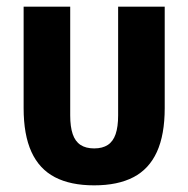

<svg xmlns="http://www.w3.org/2000/svg" viewBox="-20 -545 566 577"><path d="M191 -525V-198Q191 -164 198.5 -142Q206 -120 222 -109.5Q238 -99 263 -99Q288 -99 304 -109.5Q320 -120 327.5 -142Q335 -164 335 -198V-525H475V-220Q475 -140 451.5 -88.5Q428 -37 381 -12.5Q334 12 263 12Q192 12 145 -12.5Q98 -37 74.5 -88.5Q51 -140 51 -220V-525Z"/></svg>

Font: IBM Plex Sans Condensed
Style: Bold
Weight: 700
Width: 3
Designer: Mike Abbink, Paul van der Laan, Pieter van Rosmalen
Foundry: Bold Monday
Version: Version 3.201